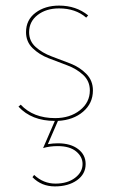

<svg xmlns="http://www.w3.org/2000/svg" viewBox="-20 -429 402 686"><path d="M187 83Q232 83 259 103.5Q286 124 286 157Q286 193 255 215Q224 237 176 237Q128 237 96 204L102 196Q135 227 178 227Q221 227 248 206.5Q275 186 275 157Q275 131 252 112Q229 93 186 93Q158 93 134 100L176 3Q93 3 46 -48L54 -55Q99 -7 177 -7Q230 -7 265.5 -35Q301 -63 301 -106Q301 -139 277.5 -161Q254 -183 220.5 -195.5Q187 -208 153.5 -221Q120 -234 96.5 -257Q73 -280 73 -314Q73 -358 107 -383.5Q141 -409 191 -409Q252 -409 295 -374L288 -366Q250 -399 191 -399Q145 -399 114.5 -375.5Q84 -352 84 -314Q84 -282 107.5 -261Q131 -240 164.5 -227.5Q198 -215 231.5 -202Q265 -189 288.5 -165Q312 -141 312 -106Q312 -60 277 -30Q242 0 187 3L151 86Q170 83 187 83Z"/></svg>

Font: EauTest Hairline
Style: Regular
Weight: 250
Designer: Christian Thalmann (Catharsis Fonts)
Version: Version 0.001;PS 000.001;hotconv 1.0.88;makeotf.lib2.5.64775